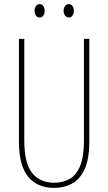

<svg xmlns="http://www.w3.org/2000/svg" viewBox="-20 -903 526 933"><path d="M414 -217Q414 -130 391 -80.5Q368 -31 329.5 -10.5Q291 10 243 10Q161 10 116.5 -44.5Q72 -99 72 -217V-714H98V-221Q98 -109 136.5 -62Q175 -15 243 -15Q286 -15 318.5 -33.5Q351 -52 369.5 -97Q388 -142 388 -221V-714H414ZM148 -850Q148 -863 154.5 -873Q161 -883 173 -883Q184 -883 190.5 -873.5Q197 -864 197 -850Q197 -836 190.5 -827Q184 -818 173 -818Q161 -818 154.5 -827.5Q148 -837 148 -850ZM289 -851Q289 -864 296 -873.5Q303 -883 314 -883Q325 -883 332 -874Q339 -865 339 -851Q339 -837 332 -827.5Q325 -818 314 -818Q303 -818 296 -828Q289 -838 289 -851Z"/></svg>

Font: Noto Sans Gurmukhi ExtraCondensed Thin
Style: Regular
Weight: 100
Width: 2
Designer: Jelle Bosma - Monotype Design Team
Foundry: Monotype Imaging Inc.
Version: Version 2.004; ttfautohint (v1.8.4.7-5d5b)